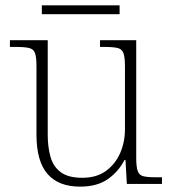

<svg xmlns="http://www.w3.org/2000/svg" viewBox="-20 -686 645 716"><path d="M279 10Q198 10 157 -37.5Q116 -85 116 -184V-439Q116 -473 110.5 -488Q105 -503 88.5 -507Q72 -511 38 -511H17V-536H158V-183Q158 -137 168.5 -100.5Q179 -64 207 -43.5Q235 -23 287 -23Q340 -23 375 -48.5Q410 -74 428 -115Q446 -156 446 -205V-438Q446 -472 440.5 -487.5Q435 -503 418.5 -507Q402 -511 368 -511H353V-536H488V-97Q488 -64 493.5 -48.5Q499 -33 514 -29Q529 -25 558 -25H584V0H453L448 -89H444Q422 -46 382 -18Q342 10 279 10ZM136 -633V-666H426V-633Z"/></svg>

Font: Noto Serif Thai ExtraLight
Style: Regular
Weight: 250
Version: Version 2.001